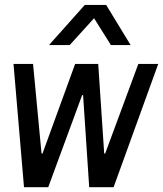

<svg xmlns="http://www.w3.org/2000/svg" viewBox="-20 -776 676 796"><path d="M79.5 0 36 -511H117L152.2 -139.5H156.2L291.5 -511H387.2L412 -139.5H416L553.5 -511H636L451 0H349.8L324.5 -381.5H320.5L180 0ZM183.2 -589.2 331.5 -755.5H420.2L521.5 -589.2H439.8L344.5 -741H406.8L269 -589.2Z"/></svg>

Font: Chivo Mono Medium
Style: Italic
Weight: 500
Italic angle: -8.05°
Monospace: yes
Designer: Hector Gatti
Foundry: Omnibus-Type
Version: Version 1.008